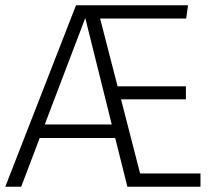

<svg xmlns="http://www.w3.org/2000/svg" viewBox="-20 -705 824 725"><path d="M737 -50V0H461L415 -184H130L60 0H0L267 -685H690L683 -635H358L424 -379H682V-330H437L509 -50ZM402 -235 302 -637 149 -235Z"/></svg>

Font: Statis Sans Light
Style: Regular
Weight: 300
Designer: bBox Type GmbH
Foundry: bBox Type GmbH
Version: Version 1.000